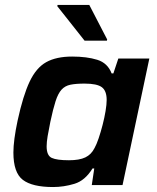

<svg xmlns="http://www.w3.org/2000/svg" viewBox="-20 -746 631 774"><path d="M194 8Q110 8 72 -21Q34 -50 34 -131Q34 -180 51 -260Q73 -361 99.5 -417Q126 -473 166.5 -495.5Q207 -518 271 -518Q330 -518 372 -505Q414 -492 430 -450H437L457 -510H582L474 0H350L360 -67H353Q323 -18 280 -5Q237 8 194 8ZM258 -100Q300 -100 324 -111.5Q348 -123 361 -149Q369 -163 377.5 -188Q386 -213 393.5 -242Q401 -271 405.5 -298Q410 -325 410 -343Q410 -380 390.5 -394.5Q371 -409 321 -409Q286 -409 264 -404.5Q242 -400 228 -384.5Q214 -369 204 -338Q194 -307 183 -255Q176 -221 172 -197Q168 -173 168 -156Q168 -119 188.5 -109.5Q209 -100 258 -100ZM321 -582 211 -721 212 -726H340L412 -587L411 -582Z"/></svg>

Font: Saira SemiBold
Style: Italic
Weight: 600
Italic angle: -12°
Designer: Hector Gatti with collaboration of the Omnibus-Type team
Foundry: Omnibus-Type
Version: Version 1.100; ttfautohint (v1.8.3)